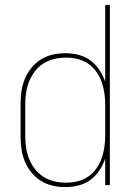

<svg xmlns="http://www.w3.org/2000/svg" viewBox="-20 -755 540 783"><path d="M246 8Q220 8 194 2Q168 -4 146 -18Q124 -32 107.5 -52.5Q91 -73 81 -97.5Q71 -122 67.5 -148Q64 -174 64 -200V-330Q64 -356 67.5 -382Q71 -408 81 -432.5Q91 -457 107.5 -477.5Q124 -498 146 -512Q168 -526 194 -532Q220 -538 246 -538Q273 -538 299.5 -531.5Q326 -525 348 -509Q370 -493 385 -470.5Q400 -448 409 -422V-735H428V0H409V-108Q400 -82 385 -59.5Q370 -37 348 -21Q326 -5 299.5 1.5Q273 8 246 8ZM249 -10Q273 -10 296 -15.5Q319 -21 338.5 -34Q358 -47 372 -66.5Q386 -86 394 -108Q402 -130 405.5 -153.5Q409 -177 409 -200V-330Q409 -353 405.5 -376.5Q402 -400 394 -422Q386 -444 372 -463.5Q358 -483 338.5 -496Q319 -509 296 -514.5Q273 -520 249 -520Q225 -520 201.5 -514.5Q178 -509 158 -496.5Q138 -484 123 -465Q108 -446 99 -423.5Q90 -401 86.5 -377.5Q83 -354 83 -330V-200Q83 -176 86.5 -152.5Q90 -129 99 -106.5Q108 -84 123 -65Q138 -46 158 -33.5Q178 -21 201.5 -15.5Q225 -10 249 -10Z"/></svg>

Font: iosevka_custom_sans_ss08 Thin
Style: Regular
Weight: 100
Designer: Belleve Invis
Foundry: Belleve Invis
Version: Version 10.3.0; ttfautohint (v1.8.3)